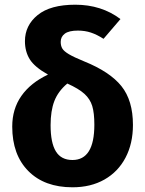

<svg xmlns="http://www.w3.org/2000/svg" viewBox="-20 -779 617 816"><path d="M545 -248Q545 -169 513.5 -109Q482 -49 424 -16Q366 17 288 17Q169 17 100.5 -52Q32 -121 32 -241Q32 -316 71 -371.5Q110 -427 184 -462Q127 -494 106.5 -527Q86 -560 86 -604Q86 -671 140 -715Q194 -759 300 -759Q411 -759 492 -698L420 -614Q392 -632 366.5 -640.5Q341 -649 311 -649Q273 -649 255.5 -636Q238 -623 238 -601Q238 -584 245 -572.5Q252 -561 273 -548.5Q294 -536 338 -518Q447 -474 496 -413Q545 -352 545 -248ZM381 -249Q381 -299 372 -328.5Q363 -358 339 -380Q315 -402 266 -424Q227 -391 211 -349.5Q195 -308 195 -247Q195 -172 217.5 -135.5Q240 -99 288 -99Q381 -99 381 -249Z"/></svg>

Font: Fira Sans BGR
Style: Bold
Weight: 700
Designer: bBox Type GmbH & Carrois Corporate GbR & Edenspiekermann AG
Foundry: bBox Type GmbH & Carrois Corporate GbR & Edenspiekermann AG
Version: Version 4.301